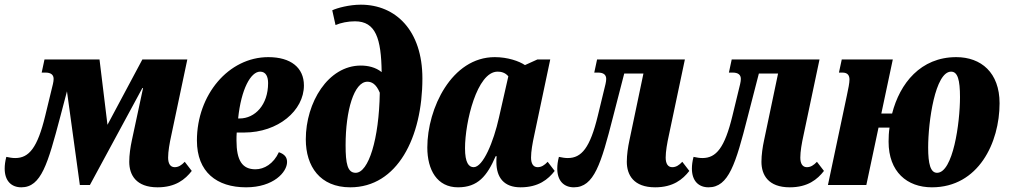

<svg xmlns="http://www.w3.org/2000/svg" viewBox="-46 -790 4311 820"><path d="M45 10C130 10 158 -90 211 -290L240 -400L295 0H338L562 -414H565L517 -190C511 -162 506 -129 506 -99C506 -43 535 10 627 10C704 10 745 -24 773 -60L743 -99C729 -84 716 -76 700 -76C681 -76 672 -92 672 -117C672 -143 678 -178 686 -214L754 -536H562L413 -257L379 -536H144L132 -480H148C171 -480 183 -471 183 -453C183 -447 182 -440 180 -431L147 -295C114 -159 78 -115 19 -115C7 -115 -5 -117 -19 -120C-24 -101 -26 -85 -26 -70C-26 -17 3 10 45 10Z M1005 10C1122 10 1180 -55 1180 -98C1180 -117 1171 -131 1145 -140C1122 -90 1082 -67 1045 -67C989 -67 964 -104 964 -190C964 -202 964 -212 965 -224H997C1142 -224 1252 -318 1252 -425C1252 -501 1196 -546 1100 -546C930 -546 795 -385 795 -190C795 -55 880 10 1005 10ZM971 -284C984 -410 1025 -484 1065 -484C1090 -484 1099 -462 1099 -435C1099 -342 1043 -284 977 -284Z M1450 10C1651 10 1758 -203 1758 -455C1758 -660 1644 -770 1495 -770C1446 -770 1394 -756 1373 -746L1387 -683C1410 -693 1441 -699 1470 -699C1559 -699 1582 -625 1584 -482C1558 -503 1525 -510 1495 -510C1355 -510 1260 -352 1260 -195C1260 -79 1321 10 1450 10ZM1473 -52C1438 -52 1430 -91 1430 -170C1430 -318 1466 -441 1523 -441C1540 -441 1560 -433 1576 -394C1573 -196 1528 -52 1473 -52Z M1910 10C1995 10 2034 -38 2071 -123H2075C2074 -114 2074 -106 2074 -98C2074 -31 2107 10 2177 10C2254 10 2295 -24 2323 -60L2293 -99C2279 -84 2266 -76 2250 -76C2231 -76 2222 -92 2222 -117C2222 -143 2228 -178 2236 -214L2304 -536H2249L2196 -512C2171 -529 2122 -546 2067 -546C1883 -546 1779 -327 1779 -160C1779 -64 1821 10 1910 10ZM1977 -76C1956 -76 1940 -95 1940 -157C1940 -268 1991 -484 2079 -484C2093 -484 2111 -481 2125 -464L2085 -288C2062 -184 2017 -76 1977 -76Z M2405 10C2491 10 2521 -90 2572 -290L2620 -476H2702L2642 -190C2636 -162 2631 -129 2631 -99C2631 -43 2660 10 2752 10C2829 10 2870 -24 2898 -60L2868 -99C2854 -84 2841 -76 2825 -76C2806 -76 2797 -92 2797 -117C2797 -143 2803 -178 2811 -214L2879 -536H2504L2492 -480H2508C2531 -480 2543 -471 2543 -453C2543 -447 2542 -440 2540 -431L2507 -295C2474 -159 2438 -115 2379 -115C2367 -115 2355 -117 2341 -120C2336 -101 2334 -85 2334 -70C2334 -17 2363 10 2405 10Z M2980 10C3066 10 3096 -90 3147 -290L3195 -476H3277L3217 -190C3211 -162 3206 -129 3206 -99C3206 -43 3235 10 3327 10C3404 10 3445 -24 3473 -60L3443 -99C3429 -84 3416 -76 3400 -76C3381 -76 3372 -92 3372 -117C3372 -143 3378 -178 3386 -214L3454 -536H3079L3067 -480H3083C3106 -480 3118 -471 3118 -453C3118 -447 3117 -440 3115 -431L3082 -295C3049 -159 3013 -115 2954 -115C2942 -115 2930 -117 2916 -120C2911 -101 2909 -85 2909 -70C2909 -17 2938 10 2980 10Z M3490 0H3654L3706 -245H3753C3750 -225 3749 -205 3749 -185C3749 -56 3828 10 3934 10C4133 10 4223 -181 4223 -349C4223 -480 4144 -546 4038 -546C3886 -546 3797 -434 3764 -305H3718L3767 -536H3549L3537 -480H3552C3575 -480 3582 -467 3582 -450C3582 -436 3577 -411 3571 -383ZM3956 -52C3928 -52 3918 -90 3918 -160C3918 -271 3948 -484 4016 -484C4044 -484 4054 -449 4054 -375C4054 -264 4024 -52 3956 -52Z"/></svg>

Font: Noto Serif ExtraCondensed Black
Style: Italic
Weight: 900
Width: 2
Italic angle: -12°
Designer: Monotype Design Team
Foundry: Monotype Imaging Inc.
Version: Version 2.014